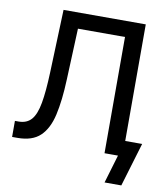

<svg xmlns="http://www.w3.org/2000/svg" viewBox="-94 -807 907 1042"><g transform="rotate(10 359.0 -286.0)"><path d="M16.1 0V-88.4H37.6Q82 -88.9 106.9 -117.7Q131.8 -146.5 143.3 -210.4Q154.8 -274.4 158.7 -380.4L171.4 -727.5H624.5V0H525.4V-640.6H266.1L254.4 -357.9Q250 -242.2 231.9 -162.4Q213.9 -82.5 170.4 -41.3Q127 0 45.4 0ZM553.2 156.2 599.6 0H566.9V-85H717.8L645.5 156.2Z"/></g></svg>

Font: Inter Cardless Tabular
Style: Regular
Weight: 400
Designer: Rasmus Andersson
Foundry: rsms
Version: Version 4.000;git-4fc901f